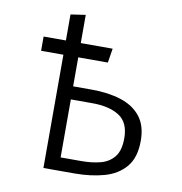

<svg xmlns="http://www.w3.org/2000/svg" viewBox="-76 -738 768 809"><g transform="rotate(10 307.5 -333.0)"><path d="M226.2 -666.2V-545.6H362.6L352.8 -484.6H226.2V-360.5H304.6Q376.9 -360.5 431.3 -343.1Q485.6 -325.6 516.2 -286.9Q546.7 -248.2 546.7 -183.6Q546.7 -111.8 512.8 -71.8Q479 -31.8 422.1 -15.9Q365.1 0 295.4 0H162.6V-484.6H67.2V-545.6H162.6V-656.9ZM317.4 -304.6H226.2V-56.4H314.9Q360 -56.4 396.4 -65.9Q432.8 -75.4 454.6 -102.6Q476.4 -129.7 476.4 -182.1Q476.4 -249.7 433.6 -277.2Q390.8 -304.6 317.4 -304.6Z"/></g></svg>

Font: Fira Code Light
Style: Regular
Weight: 300
Monospace: yes
Designer: Carrois Corporate, Edenspiekermann AG, Nikita Prokopov
Foundry: Carrois Corporate, Edenspiekermann AG, Nikita Prokopov
Version: Version 6.000; ttfautohint (v1.8.2) -l 8 -r 50 -G 200 -x 14 